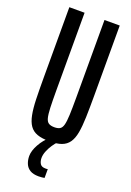

<svg xmlns="http://www.w3.org/2000/svg" viewBox="-167 -747 687 1006"><g transform="rotate(20 176.5 -244.0)"><path d="M177 8Q136 8 109.5 -1.5Q83 -11 68 -32.5Q53 -54 46 -89.5Q39 -125 37.5 -176Q36 -227 36 -298V-688H121V-256Q121 -195 122.5 -158.5Q124 -122 129 -103Q134 -84 145.5 -77Q157 -70 177 -70Q197 -70 208 -77Q219 -84 224 -103Q229 -122 230.5 -158.5Q232 -195 232 -256V-688H317V-298Q317 -227 315.5 -176Q314 -125 307.5 -89.5Q301 -54 286 -32.5Q271 -11 245 -1.5Q219 8 177 8ZM187 200Q157 200 139 189Q121 178 113 158.5Q105 139 105 116Q105 87 125 51Q145 15 175 -10L219 0Q209 10 197 28Q185 46 177 66Q169 86 169 104Q169 122 177 135.5Q185 149 207 149Q209 149 212.5 149Q216 149 220 148V197Q214 198 206 199Q198 200 187 200Z"/></g></svg>

Font: Saira UltraCondensed SemiBold
Style: Regular
Weight: 600
Width: 1
Designer: Hector Gatti with collaboration of the Omnibus-Type team
Foundry: Omnibus-Type
Version: Version 1.101